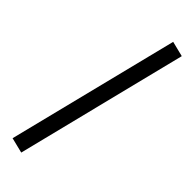

<svg xmlns="http://www.w3.org/2000/svg" viewBox="-290 -740 904 904"><g transform="rotate(45 162.0 -287.5)"><path d="M101.1 149.4 24.4 130.4 238.3 -725.1 314.5 -706.1Z"/></g></svg>

Font: Elstob 18pt
Style: Bold
Weight: 700
Designer: Peter S. Baker
Version: Version 1.015